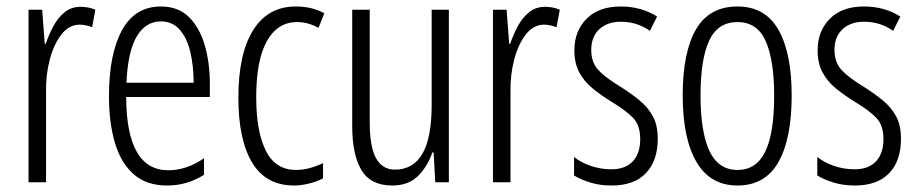

<svg xmlns="http://www.w3.org/2000/svg" viewBox="-20 -562 2831 592"><path d="M229 -541Q239 -541 251 -539Q263 -537 274 -532L264 -478Q257 -481 246.5 -483.5Q236 -486 226 -486Q193 -486 169.5 -456Q146 -426 133.5 -378.5Q121 -331 122 -279V0H68V-532H110L118 -427H121Q131 -456 145 -482Q159 -508 179.5 -524.5Q200 -541 229 -541Z M476 -542Q530 -542 563 -509Q596 -476 611.5 -422Q627 -368 627 -305V-263H369Q370 -37 499 -37Q555 -37 609 -74V-23Q584 -7 555.5 1.5Q527 10 495 10Q432 10 392.5 -24.5Q353 -59 334.5 -121Q316 -183 316 -265Q316 -395 356 -468.5Q396 -542 476 -542ZM476 -496Q429 -496 401.5 -449.5Q374 -403 370 -307H577Q577 -358 567 -401Q557 -444 534.5 -470Q512 -496 476 -496Z M887 10Q800 10 757.5 -60.5Q715 -131 715 -261Q715 -396 760.5 -469Q806 -542 892 -542Q942 -542 980 -521L962 -476Q930 -494 896 -494Q836 -494 803 -435.5Q770 -377 770 -262Q770 -157 799.5 -97.5Q829 -38 893 -38Q932 -38 976 -59V-12Q957 -2 932.5 4Q908 10 887 10Z M1364 -532V0H1322L1317 -92H1313Q1299 -50 1269.5 -20Q1240 10 1189 10Q1123 10 1094.5 -37.5Q1066 -85 1066 -173V-532H1120V-185Q1120 -109 1139.5 -74Q1159 -39 1198 -39Q1254 -39 1282.5 -88Q1311 -137 1311 -240V-532Z M1661 -541Q1671 -541 1683 -539Q1695 -537 1706 -532L1696 -478Q1689 -481 1678.5 -483.5Q1668 -486 1658 -486Q1625 -486 1601.5 -456Q1578 -426 1565.5 -378.5Q1553 -331 1554 -279V0H1500V-532H1542L1550 -427H1553Q1563 -456 1577 -482Q1591 -508 1611.5 -524.5Q1632 -541 1661 -541Z M2008 -134Q2008 -66 1971.5 -28Q1935 10 1866 10Q1829 10 1799 0.5Q1769 -9 1750 -21V-78Q1771 -61 1801.5 -50.5Q1832 -40 1865 -40Q1908 -40 1931 -64.5Q1954 -89 1954 -133Q1954 -175 1932.5 -198Q1911 -221 1866 -248Q1832 -269 1806.5 -290Q1781 -311 1766 -339Q1751 -367 1751 -407Q1751 -466 1788.5 -504Q1826 -542 1894 -542Q1957 -542 2006 -511L1984 -467Q1944 -495 1894 -495Q1853 -495 1828 -472Q1803 -449 1803 -408Q1803 -370 1824.5 -346.5Q1846 -323 1894 -294Q1927 -273 1952.5 -252Q1978 -231 1993 -203.5Q2008 -176 2008 -134Z M2421 -267Q2421 -134 2380 -62Q2339 10 2254 10Q2170 10 2127.5 -62.5Q2085 -135 2085 -268Q2085 -401 2126 -471.5Q2167 -542 2254 -542Q2339 -542 2380 -470.5Q2421 -399 2421 -267ZM2140 -268Q2140 -155 2167.5 -96.5Q2195 -38 2254 -38Q2312 -38 2339.5 -94.5Q2367 -151 2367 -267Q2367 -376 2341 -435Q2315 -494 2254 -494Q2193 -494 2166.5 -436.5Q2140 -379 2140 -268Z M2758 -134Q2758 -66 2721.5 -28Q2685 10 2616 10Q2579 10 2549 0.5Q2519 -9 2500 -21V-78Q2521 -61 2551.5 -50.5Q2582 -40 2615 -40Q2658 -40 2681 -64.5Q2704 -89 2704 -133Q2704 -175 2682.5 -198Q2661 -221 2616 -248Q2582 -269 2556.5 -290Q2531 -311 2516 -339Q2501 -367 2501 -407Q2501 -466 2538.5 -504Q2576 -542 2644 -542Q2707 -542 2756 -511L2734 -467Q2694 -495 2644 -495Q2603 -495 2578 -472Q2553 -449 2553 -408Q2553 -370 2574.5 -346.5Q2596 -323 2644 -294Q2677 -273 2702.5 -252Q2728 -231 2743 -203.5Q2758 -176 2758 -134Z"/></svg>

Font: Noto Sans Hebrew ExtraCondensed Light
Style: Regular
Weight: 300
Width: 2
Designer: Monotype Design Team
Foundry: Monotype Imaging Inc.
Version: Version 2.004; ttfautohint (v1.8.4.7-5d5b)